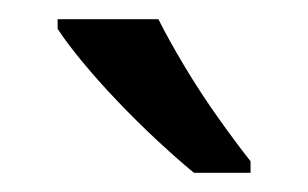

<svg xmlns="http://www.w3.org/2000/svg" viewBox="-20 -786 321 200"><path d="M145 -766Q156 -744 172.5 -716.5Q189 -689 207.5 -663Q226 -637 241 -618V-606H182Q165 -620 144 -639.5Q123 -659 102.5 -680.5Q82 -702 65.5 -722Q49 -742 40 -756V-766Z"/></svg>

Font: lguzrati25
Style: Book
Weight: 400
Designer: Jelle Bosma - Monotype Design Team, Universal Thirst
Foundry: Monotype Imaging Inc.
Version: Version 2.106